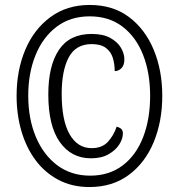

<svg xmlns="http://www.w3.org/2000/svg" viewBox="-20 -745 722 775"><path d="M341 10Q271 10 216 -19Q161 -48 123.5 -98.5Q86 -149 66.5 -215.5Q47 -282 47 -358Q47 -461 82 -544Q117 -627 183.5 -676Q250 -725 342 -725Q436 -725 501 -676Q566 -627 600.5 -544Q635 -461 635 -358Q635 -255 600.5 -171.5Q566 -88 500 -39Q434 10 341 10ZM344 -36Q421 -36 475.5 -77.5Q530 -119 558 -192Q586 -265 586 -358Q586 -451 557.5 -523.5Q529 -596 474.5 -637.5Q420 -679 342 -679Q264 -679 208.5 -637Q153 -595 123.5 -522.5Q94 -450 94 -359Q94 -266 124.5 -193Q155 -120 211 -78Q267 -36 344 -36ZM347 -106Q268 -106 221.5 -171.5Q175 -237 175 -364Q175 -480 218 -544Q261 -608 350 -608Q396 -608 425 -592Q454 -576 468 -552.5Q482 -529 482 -505Q482 -482 470.5 -470Q459 -458 443 -458Q443 -486 435.5 -511Q428 -536 407.5 -551.5Q387 -567 350 -567Q286 -567 257.5 -513.5Q229 -460 229 -366Q229 -259 261 -203Q293 -147 350 -147Q392 -147 415.5 -172.5Q439 -198 451 -234Q464 -230 470 -224Q476 -218 476 -206Q476 -185 461.5 -162Q447 -139 418.5 -122.5Q390 -106 347 -106Z"/></svg>

Font: Noto Serif Devanagari ExtraCondensed SemiBold
Style: Regular
Weight: 600
Width: 2
Designer: Universal Thirst, Indian Type Foundry and the Monotype Design Team
Foundry: Monotype Imaging Inc.
Version: Version 2.004; ttfautohint (v1.8.4.7-5d5b)